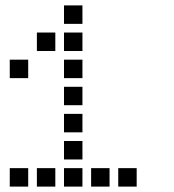

<svg xmlns="http://www.w3.org/2000/svg" viewBox="-20 -704 640 708"><path d="M217 -684Q216 -684 216 -684Q216 -684 216 -683V-617Q216 -616 216 -616Q216 -616 217 -616H283Q284 -616 284 -616Q284 -616 284 -617V-683Q284 -684 284 -684Q284 -684 283 -684ZM117 -584Q116 -584 116 -584Q116 -584 116 -583V-517Q116 -516 116 -516Q116 -516 117 -516H183Q184 -516 184 -516Q184 -516 184 -517V-583Q184 -584 184 -584Q184 -584 183 -584ZM217 -584Q216 -584 216 -584Q216 -584 216 -583V-517Q216 -516 216 -516Q216 -516 217 -516H283Q284 -516 284 -516Q284 -516 284 -517V-583Q284 -584 284 -584Q284 -584 283 -584ZM17 -484Q16 -484 16 -484Q16 -484 16 -483V-417Q16 -416 16 -416Q16 -416 17 -416H83Q84 -416 84 -416Q84 -416 84 -417V-483Q84 -484 84 -484Q84 -484 83 -484ZM217 -484Q216 -484 216 -484Q216 -484 216 -483V-417Q216 -416 216 -416Q216 -416 217 -416H283Q284 -416 284 -416Q284 -416 284 -417V-483Q284 -484 284 -484Q284 -484 283 -484ZM217 -384Q216 -384 216 -384Q216 -384 216 -383V-317Q216 -316 216 -316Q216 -316 217 -316H283Q284 -316 284 -316Q284 -316 284 -317V-383Q284 -384 284 -384Q284 -384 283 -384ZM217 -284Q216 -284 216 -284Q216 -284 216 -283V-217Q216 -216 216 -216Q216 -216 217 -216H283Q284 -216 284 -216Q284 -216 284 -217V-283Q284 -284 284 -284Q284 -284 283 -284ZM217 -184Q216 -184 216 -184Q216 -184 216 -183V-117Q216 -116 216 -116Q216 -116 217 -116H283Q284 -116 284 -116Q284 -116 284 -117V-183Q284 -184 284 -184Q284 -184 283 -184ZM17 -84Q16 -84 16 -84Q16 -84 16 -83V-17Q16 -16 16 -16Q16 -16 17 -16H83Q84 -16 84 -16Q84 -16 84 -17V-83Q84 -84 84 -84Q84 -84 83 -84ZM117 -84Q116 -84 116 -84Q116 -84 116 -83V-17Q116 -16 116 -16Q116 -16 117 -16H183Q184 -16 184 -16Q184 -16 184 -17V-83Q184 -84 184 -84Q184 -84 183 -84ZM217 -84Q216 -84 216 -84Q216 -84 216 -83V-17Q216 -16 216 -16Q216 -16 217 -16H283Q284 -16 284 -16Q284 -16 284 -17V-83Q284 -84 284 -84Q284 -84 283 -84ZM317 -84Q316 -84 316 -84Q316 -84 316 -83V-17Q316 -16 316 -16Q316 -16 317 -16H383Q384 -16 384 -16Q384 -16 384 -17V-83Q384 -84 384 -84Q384 -84 383 -84ZM417 -84Q416 -84 416 -84Q416 -84 416 -83V-17Q416 -16 416 -16Q416 -16 417 -16H483Q484 -16 484 -16Q484 -16 484 -17V-83Q484 -84 484 -84Q484 -84 483 -84Z"/></svg>

Font: Doto SemiBold
Style: Regular
Weight: 600
Monospace: yes
Version: Version 1.000